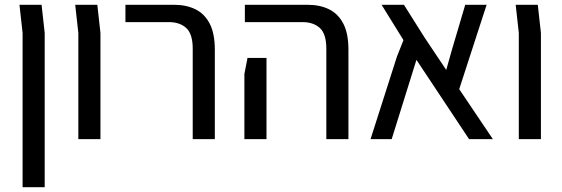

<svg xmlns="http://www.w3.org/2000/svg" viewBox="-20 -579 2337 799"><path d="M74 200V-442L61 -559H153L166 -442V200Z M306 0V-442L293 -559H385L398 -442V0Z M782 0V-376Q782 -438 755 -462.5Q728 -487 683 -487H502V-559H705Q755 -559 793 -540.5Q831 -522 852.5 -481Q874 -440 874 -372V0Z M1338 0V-376Q1338 -438 1311 -462.5Q1284 -487 1239 -487H999V-559H1261Q1311 -559 1349 -540.5Q1387 -522 1408.5 -481Q1430 -440 1430 -372V0ZM997 0V-271L1010 -338H1089V-271V0Z M2031 0H1932L1713 -330L1610 0H1522L1632 -344L1659 -412L1568 -559H1661L1748 -421L1837 -288L1861 -373L1916 -559H2005L1891 -208Z M2139 0V-442L2126 -559H2218L2231 -442V0Z"/></svg>

Font: Assistant ExtraLight Medium
Style: Regular
Weight: 500
Version: Version 3.000